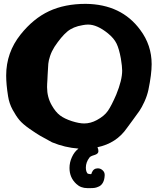

<svg xmlns="http://www.w3.org/2000/svg" viewBox="-20 -761 805 986"><path d="M480.5 -4.9Q485.4 4.9 485.4 15.6Q485.4 29.3 464.8 35.2Q444.3 41 439.5 47.9Q420.9 72.3 420.9 99.6Q420.9 121.1 430.7 130.9Q433.6 131.8 440.4 132.8Q443.4 132.8 446.3 133.3Q449.2 133.8 450.2 129.9L451.2 126Q460 103.5 482.4 103.5Q496.1 103.5 506.8 113.3Q517.6 123 517.6 136.7V139.6Q516.6 162.1 508.8 176.3Q501 190.4 488.8 196.3Q476.6 202.1 467.3 203.6Q458 205.1 444.3 205.1H428.7Q394.5 205.1 372.1 183.6Q336.9 151.4 336.9 101.6Q336.9 73.2 349.1 46.4Q361.3 19.5 379.9 4.9L382.8 2Q313.5 -2.9 247.1 -30.3Q204.1 -53.7 186 -64Q168 -74.2 132.3 -99.1Q96.7 -124 79.6 -144.5Q62.5 -165 44.9 -197.3Q27.3 -229.5 21.5 -266.6Q11.7 -328.1 11.7 -373Q11.7 -491.2 85.9 -584Q151.4 -666 231.9 -703.6Q312.5 -741.2 419.9 -741.2Q603.5 -739.3 700.2 -607.4Q758.8 -529.3 758.8 -431.6Q758.8 -379.9 742.2 -299.8Q735.4 -268.6 721.7 -238.8Q708 -209 696.3 -191.9Q684.6 -174.8 663.1 -146Q641.6 -117.2 631.8 -103.5Q578.1 -25.4 480.5 -4.9ZM224.6 -376Q224.6 -367.2 223.6 -354Q222.7 -340.8 222.2 -331.1Q221.7 -321.3 221.7 -313.5Q221.7 -261.7 246.1 -219.7Q265.6 -185.5 288.1 -168.5Q310.5 -151.4 349.6 -138.7Q386.7 -127 412.1 -127Q445.3 -127 477.5 -144.5Q515.6 -165 534.2 -191.9Q552.7 -218.8 577.1 -275.4Q607.4 -349.6 607.4 -398.4Q607.4 -419.9 600.6 -460.9Q591.8 -509.8 578.6 -537.1Q565.4 -564.5 534.2 -589.8Q478.5 -634.8 432.6 -634.8Q418.9 -634.8 404.3 -631.8Q355.5 -624 325.2 -598.6Q294.9 -573.2 259.8 -520.5Q245.1 -497.1 237.3 -473.6Q229.5 -450.2 228 -433.1Q226.6 -416 224.6 -376Z"/></svg>

Font: Essays1743
Style: Bold
Weight: 700
Designer: Based on the typeface in a 1743 English translation of the essays of Montaigne.  PostScript/TrueType font designed by Jo
Version: Version 002.100